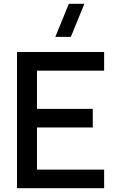

<svg xmlns="http://www.w3.org/2000/svg" viewBox="-20 -995 620 1015"><path d="M354.5 -800H272.5L344 -975H426ZM70 0V-720H530.5V-621.5H175.5V-419.5H470.5V-321H175.5V-98.5H530.5V0Z"/></svg>

Font: Vela Sans SemBd
Style: Regular
Weight: 600
Designer: Principal design: Mikhail Sharanda - project Manrope.
Design modification: Ravid Balaliev
Foundry: Mikhail Sharanda
Version: Version 1.001